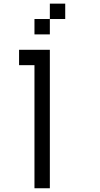

<svg xmlns="http://www.w3.org/2000/svg" viewBox="-20 -1103 540 1040"><path d="M83.3 -750V-833.3H250V-83.3H166.7V-750ZM250 -1000V-916.7H166.7V-1000ZM250 -1083.3H333.3V-1000H250Z"/></svg>

Font: GalmuriMono11 Regular
Style: Regular
Weight: 400
Designer: Lee Minseo (quiple)
Version: Version 2.399;hotconv 1.1.1;makeotfexe 2.6.0 DEVELOPMENT